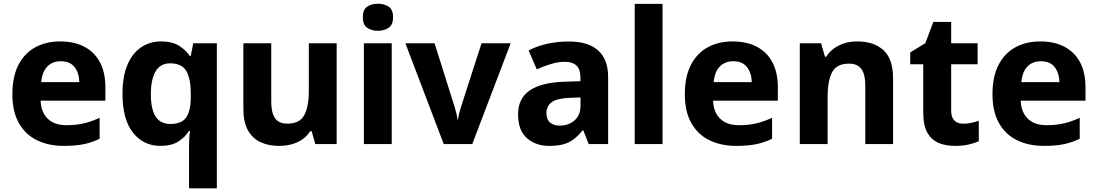

<svg xmlns="http://www.w3.org/2000/svg" viewBox="-20 -781 5951 1041"><path d="M306 -556.4Q382.4 -556.4 437.3 -527.6Q492.3 -498.8 521.9 -443.4Q551.4 -388 551.4 -307.7V-235.1H200.3Q202.3 -173.4 238.3 -137.8Q274.2 -102.2 340.8 -102.2Q392.4 -102.2 434 -112Q475.7 -121.8 520.1 -142.3V-28.7Q479.7 -8.8 435.1 0.6Q390.6 10 325.2 10Q244.3 10 181.6 -20.1Q118.8 -50.2 82.9 -112.6Q47.1 -175 47.1 -269.5Q47.1 -364.8 79.6 -428.4Q112.2 -492 170.6 -524.2Q228.9 -556.4 306 -556.4ZM309.9 -449Q264.6 -449 236.6 -420.4Q208.7 -391.8 203.5 -335.6H410Q409 -384.7 384.4 -416.9Q359.8 -449 309.9 -449Z M1004.8 11Q1004.8 -8.2 1006.1 -30.1Q1007.4 -51.9 1010.4 -70.8H1004.4Q983.9 -37.4 946.7 -13.7Q909.6 10 849.9 10Q758.4 10 701.2 -61.6Q644.1 -133.3 644.1 -272.5Q644.1 -365.7 670.5 -428.6Q697 -491.5 744.3 -524Q791.5 -556.4 852.9 -556.4Q912.8 -556.4 950.1 -533.3Q987.3 -510.2 1010.1 -476.4H1014.1L1027.7 -546.4H1155.7V240H1004.8ZM904.1 -108.8Q965.1 -108.8 989.6 -144.5Q1014 -180.2 1014.4 -252.9V-273.9Q1014.4 -353.4 990.4 -395.5Q966.5 -437.6 901.5 -437.6Q849 -437.6 823.4 -393.6Q797.9 -349.6 797.9 -269.9Q797.9 -188.9 823.9 -148.8Q850 -108.8 904.1 -108.8Z M1805.3 -546.4V0H1689.4L1669.7 -69.8H1661.4Q1644.4 -41.8 1617.7 -24.1Q1591 -6.4 1559.3 1.8Q1527.6 10 1493.2 10Q1435.3 10 1391.5 -10.8Q1347.7 -31.6 1323.6 -75.8Q1299.5 -120.1 1299.5 -189.9V-546.4H1450.7V-227.6Q1450.7 -169.7 1471.4 -140.1Q1492.2 -110.6 1537.4 -110.6Q1605 -110.6 1629.7 -156.9Q1654.5 -203.3 1654.5 -289.9V-546.4Z M2103.9 -546.4V0H1953V-546.4ZM2029.1 -760.8Q2061.9 -760.8 2086.6 -745.2Q2111.2 -729.5 2111.2 -687.1Q2111.2 -646.3 2086.6 -630.2Q2061.9 -614 2029.1 -614Q1994.9 -614 1971.1 -630.2Q1947.2 -646.3 1947.2 -687.1Q1947.2 -729.5 1971.1 -745.2Q1994.9 -760.8 2029.1 -760.8Z M2385.9 0 2178 -546.4H2336.1L2437.9 -223.7Q2441.6 -213.3 2446.3 -196.9Q2451 -180.6 2455 -164Q2458.9 -147.5 2460.1 -134.1H2463.5Q2465.1 -147.5 2468.9 -163.6Q2472.7 -179.8 2478 -195.8Q2483.2 -211.8 2486.5 -223.1L2590.8 -546.4H2748.8L2540.6 0Z M3066.3 -556Q3168.6 -556 3222.9 -507.5Q3277.2 -459 3277.2 -363.8V0H3171.7L3142.5 -74.2H3138.5Q3115.5 -45.2 3091 -26.3Q3066.5 -7.4 3034.7 1.3Q3002.9 10 2957.3 10Q2884.9 10 2836.9 -31.9Q2788.9 -73.7 2788.9 -161.2Q2788.9 -246.7 2851 -289.9Q2913.1 -333.1 3035.5 -337.7L3127.1 -340.7V-358.1Q3127.1 -406.7 3104.8 -426.3Q3082.6 -445.9 3043 -445.9Q3006.5 -445.9 2967.3 -434Q2928 -422.2 2890.2 -404.9L2846.1 -507.5Q2889 -530.2 2944.6 -543.1Q3000.3 -556 3066.3 -556ZM3069.7 -250.5Q2999 -247.7 2970.9 -226.7Q2942.7 -205.7 2942.7 -167.5Q2942.7 -132.9 2962.6 -116.5Q2982.5 -100 3014.5 -100Q3062.4 -100 3094.9 -128.1Q3127.4 -156.1 3127.4 -207.9V-252.8Z M3572.2 0H3421.4V-760H3572.2Z M3952 -556.4Q4028.4 -556.4 4083.3 -527.6Q4138.3 -498.8 4167.9 -443.4Q4197.4 -388 4197.4 -307.7V-235.1H3846.3Q3848.3 -173.4 3884.3 -137.8Q3920.2 -102.2 3986.8 -102.2Q4038.4 -102.2 4080 -112Q4121.7 -121.8 4166.1 -142.3V-28.7Q4125.7 -8.8 4081.1 0.6Q4036.6 10 3971.2 10Q3890.3 10 3827.6 -20.1Q3764.8 -50.2 3728.9 -112.6Q3693.1 -175 3693.1 -269.5Q3693.1 -364.8 3725.6 -428.4Q3758.2 -492 3816.6 -524.2Q3874.9 -556.4 3952 -556.4ZM3955.9 -449Q3910.6 -449 3882.6 -420.4Q3854.7 -391.8 3849.5 -335.6H4056Q4055 -384.7 4030.4 -416.9Q4005.8 -449 3955.9 -449Z M4628.1 -556.4Q4718 -556.4 4770 -509Q4822.1 -461.6 4822.1 -355.6V0H4671.6V-318Q4671.6 -376.9 4650.5 -406.4Q4629.3 -436 4584 -436Q4516.3 -436 4491.8 -389.6Q4467.2 -343.2 4467.2 -256V0H4316.4V-546.4H4431.8L4452.9 -473.4H4459.1Q4477.1 -500.2 4502.4 -518.7Q4527.7 -537.2 4559.3 -546.8Q4591 -556.4 4628.1 -556.4Z M5201.5 -110.2Q5225.2 -110.2 5246.5 -114.9Q5267.8 -119.6 5286.9 -126.1V-15.2Q5262.5 -4.5 5231 2.8Q5199.6 10 5157.3 10Q5107.9 10 5069.4 -6Q5030.8 -22.1 5008.2 -61.4Q4985.6 -100.8 4985.6 -171.9V-432.6H4915.1V-496.6L4997 -546.8L5040.5 -662.1H5137.1V-546.4H5280.5V-432.6H5137.1V-180.6Q5137.1 -145 5154.5 -127.6Q5171.9 -110.2 5201.5 -110.2Z M5620 -556.4Q5696.4 -556.4 5751.3 -527.6Q5806.3 -498.8 5835.9 -443.4Q5865.4 -388 5865.4 -307.7V-235.1H5514.3Q5516.3 -173.4 5552.3 -137.8Q5588.2 -102.2 5654.8 -102.2Q5706.4 -102.2 5748 -112Q5789.7 -121.8 5834.1 -142.3V-28.7Q5793.7 -8.8 5749.1 0.6Q5704.6 10 5639.2 10Q5558.3 10 5495.6 -20.1Q5432.8 -50.2 5396.9 -112.6Q5361.1 -175 5361.1 -269.5Q5361.1 -364.8 5393.6 -428.4Q5426.2 -492 5484.6 -524.2Q5542.9 -556.4 5620 -556.4ZM5623.9 -449Q5578.6 -449 5550.6 -420.4Q5522.7 -391.8 5517.5 -335.6H5724Q5723 -384.7 5698.4 -416.9Q5673.8 -449 5623.9 -449Z"/></svg>

Font: Noto Sans Meetei Mayek
Style: Regular
Weight: 400
Designer: Monotype Design Team and Neelakash Kshetrimayum
Foundry: Monotype Imaging Inc.
Version: Version 2.002